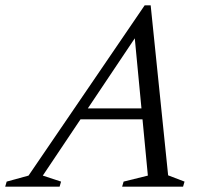

<svg xmlns="http://www.w3.org/2000/svg" viewBox="-86 -700 762 720"><path d="M183.5 -252.5 197.5 -293.5H511.5L497.5 -252.5ZM544.5 -42.5 606 -19 600.5 0H372L377.5 -19L468.5 -41.5L415.5 -597.5H447L74.5 -41.5L143 -19L137.5 0H-66.5L-61 -19L21 -41.5L456.5 -680H479Z"/></svg>

Font: Newsreader 16pt
Style: Italic
Weight: 400
Italic angle: -17°
Designer: Hugues Gentile
Foundry: Production Type
Version: Version 1.003